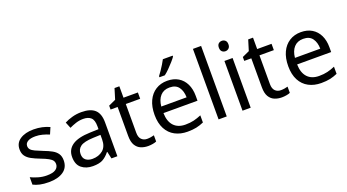

<svg xmlns="http://www.w3.org/2000/svg" viewBox="-56 -1351 3517 1945"><g transform="rotate(-20 1703.0 -378.0)"><path d="M434 -148Q434 -70 376 -30Q318 10 220 10Q164 10 123.5 1Q83 -8 52 -24V-104Q84 -88 129.5 -74.5Q175 -61 222 -61Q289 -61 319 -82.5Q349 -104 349 -140Q349 -160 338 -176Q327 -192 298.5 -208Q270 -224 217 -244Q165 -264 128 -284Q91 -304 71 -332Q51 -360 51 -404Q51 -472 106.5 -509Q162 -546 252 -546Q301 -546 343.5 -536.5Q386 -527 423 -510L393 -440Q359 -454 322 -464Q285 -474 246 -474Q192 -474 163.5 -456.5Q135 -439 135 -409Q135 -387 148 -371.5Q161 -356 191.5 -341.5Q222 -327 273 -307Q324 -288 360 -268Q396 -248 415 -219.5Q434 -191 434 -148Z M767 -545Q865 -545 912 -502Q959 -459 959 -365V0H895L878 -76H874Q839 -32 800.5 -11Q762 10 694 10Q621 10 573 -28.5Q525 -67 525 -149Q525 -229 588 -272.5Q651 -316 782 -320L873 -323V-355Q873 -422 844 -448Q815 -474 762 -474Q720 -474 682 -461.5Q644 -449 611 -433L584 -499Q619 -518 667 -531.5Q715 -545 767 -545ZM793 -259Q693 -255 654.5 -227Q616 -199 616 -148Q616 -103 643.5 -82Q671 -61 714 -61Q782 -61 827 -98.5Q872 -136 872 -214V-262Z M1304 -62Q1324 -62 1345 -65.5Q1366 -69 1379 -73V-6Q1365 1 1339 5.5Q1313 10 1289 10Q1247 10 1211.5 -4.5Q1176 -19 1154 -55Q1132 -91 1132 -156V-468H1056V-510L1133 -545L1168 -659H1220V-536H1375V-468H1220V-158Q1220 -109 1243.5 -85.5Q1267 -62 1304 -62Z M1693 -546Q1762 -546 1811.5 -516Q1861 -486 1887.5 -431.5Q1914 -377 1914 -304V-251H1547Q1549 -160 1593.5 -112.5Q1638 -65 1718 -65Q1769 -65 1808.5 -74.5Q1848 -84 1890 -102V-25Q1849 -7 1809 1.5Q1769 10 1714 10Q1638 10 1579.5 -21Q1521 -52 1488.5 -113.5Q1456 -175 1456 -264Q1456 -352 1485.5 -415Q1515 -478 1568.5 -512Q1622 -546 1693 -546ZM1692 -474Q1629 -474 1592.5 -433.5Q1556 -393 1549 -321H1822Q1821 -389 1790 -431.5Q1759 -474 1692 -474ZM1834 -756Q1822 -738 1797 -709.5Q1772 -681 1743.5 -652.5Q1715 -624 1691 -606H1633V-618Q1648 -637 1665.5 -663Q1683 -689 1700 -716.5Q1717 -744 1728 -766H1834Z M2138 0H2050V-760H2138Z M2353 -737Q2373 -737 2388.5 -723.5Q2404 -710 2404 -681Q2404 -653 2388.5 -639Q2373 -625 2353 -625Q2331 -625 2316 -639Q2301 -653 2301 -681Q2301 -710 2316 -723.5Q2331 -737 2353 -737ZM2396 -536V0H2308V-536Z M2745 -62Q2765 -62 2786 -65.5Q2807 -69 2820 -73V-6Q2806 1 2780 5.5Q2754 10 2730 10Q2688 10 2652.5 -4.5Q2617 -19 2595 -55Q2573 -91 2573 -156V-468H2497V-510L2574 -545L2609 -659H2661V-536H2816V-468H2661V-158Q2661 -109 2684.5 -85.5Q2708 -62 2745 -62Z M3134 -546Q3203 -546 3252.5 -516Q3302 -486 3328.5 -431.5Q3355 -377 3355 -304V-251H2988Q2990 -160 3034.5 -112.5Q3079 -65 3159 -65Q3210 -65 3249.5 -74.5Q3289 -84 3331 -102V-25Q3290 -7 3250 1.5Q3210 10 3155 10Q3079 10 3020.5 -21Q2962 -52 2929.5 -113.5Q2897 -175 2897 -264Q2897 -352 2926.5 -415Q2956 -478 3009.5 -512Q3063 -546 3134 -546ZM3133 -474Q3070 -474 3033.5 -433.5Q2997 -393 2990 -321H3263Q3262 -389 3231 -431.5Q3200 -474 3133 -474Z"/></g></svg>

Font: Noto Sans Zanabazar Square
Style: Regular
Weight: 400
Version: Version 2.005; ttfautohint (v1.8.4.7-5d5b)